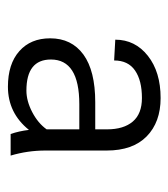

<svg xmlns="http://www.w3.org/2000/svg" viewBox="9 -770 423 482"><g transform="rotate(90 221.0 -529.5)"><path d="M316.9 -344.2Q309.6 -365.2 306.6 -390.1Q264.2 -337.4 198.2 -337.4Q141.1 -337.4 108.9 -366Q76.7 -394.5 76.7 -443.4Q76.7 -497.1 117.4 -526.9Q158.2 -556.6 237.3 -556.6H305.2V-586.4Q305.2 -627.9 285.6 -650.9Q266.1 -673.8 226.6 -673.8Q182.6 -673.8 157.5 -656.5Q132.3 -639.2 132.3 -604L80.1 -606.9Q80.1 -656.7 120.6 -688.7Q161.1 -720.7 226.6 -720.7Q287.1 -720.7 322.8 -685.8Q358.4 -650.9 358.4 -585.4V-431.6Q358.4 -386.7 371.1 -344.2ZM208 -383.8Q233.9 -383.8 262 -398.4Q290 -413.1 305.2 -434.6V-516.6H242.2Q129.9 -516.6 129.9 -445.3Q129.9 -383.8 208 -383.8Z"/></g></svg>

Font: Roboto-Light
Style: Regular
Weight: 300
Designer: Google
Version: Version 2.137; 2017